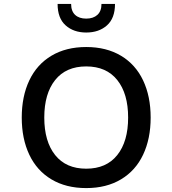

<svg xmlns="http://www.w3.org/2000/svg" viewBox="-20 -948 880 980"><path d="M91 -348Q91 -456 129.5 -537.5Q168 -619 242.5 -663.5Q317 -708 420 -708Q523 -708 597.5 -663.5Q672 -619 710.5 -537.5Q749 -456 749 -348Q749 -240 710.5 -158.5Q672 -77 597.5 -32.5Q523 12 420 12Q317 12 242.5 -32.5Q168 -77 129.5 -158.5Q91 -240 91 -348ZM634 -348Q634 -470 578.5 -539.5Q523 -609 420 -609Q317 -609 261.5 -539.5Q206 -470 206 -348Q206 -226 261.5 -156.5Q317 -87 420 -87Q523 -87 578.5 -156.5Q634 -226 634 -348ZM274 -928H343Q343 -891 363.5 -872Q384 -853 420 -853Q456 -853 477 -872Q498 -891 498 -928H567Q567 -855 526 -818.5Q485 -782 420 -782Q356 -782 315 -818.5Q274 -855 274 -928Z"/></svg>

Font: Amiko SemiBold
Style: Regular
Weight: 600
Designer: Pablo Impallari, Rodrigo Fuenzalida, Andres Torresi
Foundry: Impallari Type
Version: Version 1.001; ttfautohint (v1.3)